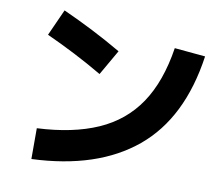

<svg xmlns="http://www.w3.org/2000/svg" viewBox="-84 -870 1169 1001"><g transform="rotate(10 500.0 -369.5)"><path d="M493 -605 416 -471Q341 -515 266 -553.5Q191 -592 116 -626L179 -766Q259 -730 337.5 -690Q416 -650 493 -605ZM143 27V-136Q332 -145 464 -203Q596 -261 673.5 -376Q751 -491 779 -672L942 -657Q894 -322 691.5 -154.5Q489 13 143 27Z"/></g></svg>

Font: Murecho ExtraBold
Style: Regular
Weight: 800
Designer: Neil Summerour
Foundry: Positype
Version: Version 1.010; ttfautohint (v1.8.3)